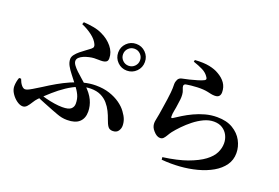

<svg xmlns="http://www.w3.org/2000/svg" viewBox="-109 -1127 2218 1524"><g transform="rotate(20 1000.0 -365.5)"><path d="M834.2 -519.1Q787.3 -519.1 754.4 -552.1Q721.4 -585 721.4 -631.9Q721.4 -678.9 754.4 -711.7Q787.3 -744.5 834.2 -744.5Q881.2 -744.5 914 -711.7Q946.8 -678.9 946.8 -631.9Q946.8 -585 914 -552.1Q881.2 -519.1 834.2 -519.1ZM522.7 11.3Q498.4 11.3 477.6 7.1Q456.7 2.9 434.9 -5.3Q413.1 -13.4 384.8 -24.1Q351.8 -37.5 312.4 -52.8Q273.1 -68.1 231.2 -87.2L245.6 -111.9Q274.8 -101.7 311.3 -92.3Q347.8 -82.8 384.9 -77.2Q422 -71.6 451.3 -71.6Q504.9 -71.6 524.6 -89Q544.3 -106.4 544.3 -133.8Q544.3 -175.7 528.9 -207.7Q513.5 -239.8 485.2 -275.3Q457.9 -311.2 434.2 -341.1Q410.4 -370.9 395.7 -398.1Q381 -425.2 381 -452.7Q381 -471.3 395.1 -490Q409.3 -508.7 430.7 -526.3Q452 -543.9 473.5 -559.2Q495 -574.5 510 -586.4Q524 -597.6 525.6 -607.1Q527.3 -616.5 521.5 -628.4Q506.4 -662.5 466.4 -693.2Q426.4 -723.8 376.2 -745.1L383.3 -763.8Q425.9 -761.1 467.4 -753.7Q508.9 -746.3 543.3 -729.3Q598.8 -703.3 635 -659.2Q671.2 -615.1 671.2 -563.2Q671.2 -542.8 660.1 -534.3Q649 -525.8 631.3 -524.1Q613.7 -522.5 593.7 -523.4Q573.8 -524.4 556.9 -523.3Q539 -522.2 516.5 -517.2Q494.1 -512.2 472.8 -503.4Q451.6 -494.5 438.1 -481.7Q424.6 -468.9 424.6 -452.2Q424.6 -436.4 438.3 -417.6Q452.1 -398.7 473.5 -378.3Q495 -358 519.1 -337.4Q543.3 -316.8 563.8 -297.9Q615 -249.9 636.8 -203.2Q658.7 -156.5 658.7 -107.4Q658.7 -51.2 624.9 -20Q591.1 11.3 522.7 11.3ZM153.6 29.9Q130.4 29.9 103.4 10.5Q76.5 -8.8 57.1 -38.5Q37.7 -68.2 37.7 -98.2Q37.7 -116.5 41.6 -136.7Q45.5 -156.8 51.6 -172L68.5 -172.2Q79.4 -141 94.9 -122.4Q110.4 -103.8 125.6 -103.8Q134.4 -103.8 146.6 -108.6Q158.8 -113.4 183 -127.7Q207.2 -141.9 249.4 -168.3Q295.6 -198.5 344.4 -226.4Q393.2 -254.3 443.4 -276.5Q493.5 -298.7 544.6 -311.8Q595.7 -324.9 645.7 -324.9Q710.2 -324.9 761.7 -308Q813.2 -291 851.7 -263.7Q890.1 -236.4 912.2 -205.1Q934.6 -174.9 944.1 -149.2Q953.5 -123.4 953.5 -95.9Q953.5 -72 938.9 -51.2Q924.3 -30.5 892.1 -30.5Q865.3 -30.5 852 -49.1Q838.6 -67.8 826.2 -104.1Q815.9 -134.7 800.2 -166.4Q784.6 -198.1 760.7 -225.8Q736.7 -253.6 701.5 -270.4Q666.3 -287.3 616.7 -287.3Q569.4 -287.3 520.5 -268.1Q471.7 -248.8 424.4 -217.2Q377.2 -185.5 332.4 -146Q287.7 -106.5 247.3 -65.9Q231.2 -49.1 217.5 -26.3Q203.8 -3.5 188.9 13.2Q173.9 29.9 153.6 29.9ZM834.2 -560.1Q864.1 -560.1 885 -581.1Q905.9 -602.1 905.9 -631.9Q905.9 -661.8 885 -682.7Q864.1 -703.6 834.2 -703.6Q804.4 -703.6 783.4 -682.7Q762.4 -661.8 762.4 -631.9Q762.4 -602.1 783.4 -581.1Q804.4 -560.1 834.2 -560.1Z M1334.8 29.5Q1393.8 21.9 1448.2 9.4Q1502.5 -3.2 1536.5 -15.6Q1622.8 -47.3 1670.9 -83.5Q1719.1 -119.6 1738.5 -159.4Q1758 -199.2 1758 -240Q1758 -275.6 1742.5 -306.6Q1727.1 -337.5 1697.4 -356.7Q1667.8 -375.9 1624.8 -375.9Q1582.8 -375.9 1540.7 -356Q1498.6 -336 1460.1 -305.7Q1421.7 -275.4 1389.7 -242.2Q1357.6 -209.1 1336.3 -181.8Q1324 -165.1 1314.1 -147.7Q1304.2 -130.3 1293.1 -118.6Q1282 -106.9 1264.8 -106.9Q1236.5 -106.9 1208.2 -139.6Q1194.6 -154.2 1188.1 -169.9Q1181.7 -185.5 1181.7 -202.7Q1181.7 -217.4 1186 -235.9Q1190.4 -254.5 1195 -283.1Q1199 -306.6 1204.4 -343Q1209.9 -379.3 1215.4 -415.9Q1220.9 -452.4 1222.7 -476Q1225.1 -497.8 1225.1 -512.9Q1225 -528.1 1225 -547.4Q1225 -567.3 1234.8 -586.9Q1244.7 -606.4 1271.3 -610.5Q1293.5 -614.9 1327 -622.8Q1360.4 -630.7 1392.9 -640.8Q1425.4 -650.9 1442 -659.8Q1459 -669.2 1445.7 -687.2Q1426.7 -717.7 1391.7 -735.2Q1356.6 -752.8 1310.4 -768L1314 -783.2Q1388.6 -788.3 1437 -778.2Q1485.5 -768.1 1515.6 -749.8Q1559 -725.9 1581.9 -692.8Q1604.9 -659.7 1604.9 -615.9Q1604.9 -594.9 1593.9 -582.8Q1582.9 -570.6 1558.2 -570.6Q1541.4 -570.6 1526.5 -573.8Q1511.6 -577 1495.2 -580.6Q1478.9 -584.1 1456.2 -585.8Q1432.7 -587.4 1405.2 -586.2Q1377.8 -584.9 1354.6 -582.4Q1331.4 -579.9 1318.4 -577.4Q1305.2 -575.9 1300.7 -570.1Q1296.2 -564.4 1296.2 -558.6Q1296.2 -547.2 1304.1 -529.4Q1312.1 -511.5 1313.5 -490Q1315 -468.6 1312.8 -450.3Q1310.6 -431.9 1307 -407.8Q1303.6 -378.4 1297.5 -349.3Q1291.4 -320.2 1292.2 -297.7Q1292.9 -282.1 1305.4 -289.7Q1331.5 -306.9 1367.2 -329Q1402.8 -351.1 1446.1 -371.5Q1489.3 -391.9 1537.4 -405Q1585.5 -418.1 1636.3 -418.1Q1716.6 -418.1 1769.8 -386.2Q1823 -354.4 1849.8 -304.7Q1876.6 -254.9 1876.6 -200.8Q1876.6 -142.3 1845 -97.9Q1813.3 -53.5 1759 -22.1Q1704.6 9.3 1635 27.8Q1565.3 46.2 1488.9 51.7Q1412.5 57.1 1337 50.4Z"/></g></svg>

Font: Noto Serif HK ExtraLight
Style: Regular
Weight: 200
Designer: Ryoko NISHIZUKA 西塚涼子 (kana & ideographs); Frank Grießhammer (Latin, Greek & Cyrillic); Wenlong ZHANG 张文龙 (bopomofo); San
Foundry: Adobe
Version: Version 2.002-H1;hotconv 1.1.0;makeotfexe 2.6.0